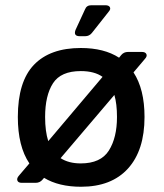

<svg xmlns="http://www.w3.org/2000/svg" viewBox="-20 -697 626 732"><path d="M142 -12Q132 0 116 0H63Q50 0 46.5 -8Q43 -16 51 -26L92 -74Q48 -139 48 -251Q48 -386 109.5 -450Q171 -514 288 -514Q377 -514 434 -477L442 -487Q452 -499 468 -499H521Q534 -499 538 -491Q542 -483 533 -473L489 -421Q531 -357 531 -251Q531 -124 468 -54.5Q405 15 289 15Q204 15 148 -19ZM152 -251Q152 -196 164 -159L371 -404Q340 -426 288 -426Q212 -426 182 -379.5Q152 -333 152 -251ZM288 -74Q364 -74 395 -123Q426 -172 426 -251Q426 -301 416 -335L211 -94Q242 -74 288 -74ZM284 -559Q259 -559 268 -583L304 -661Q310 -677 328 -677H382Q395 -677 399 -669.5Q403 -662 394 -652L330 -571Q320 -559 305 -559Z"/></svg>

Font: Pitagon Sans Medium
Style: Regular
Weight: 500
Designer: Travis Tran
Foundry: Pitagon
Version: Version 1.001; ttfautohint (v1.8.4.7-5d5b);gftools[0.9.26]